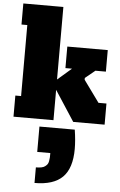

<svg xmlns="http://www.w3.org/2000/svg" viewBox="-75 -847 840 1348"><g transform="rotate(5 345.0 -173.5)"><path d="M315.4 -213.9V0H33.7V-148.9H74.2V-649.4H33.2V-797.9H315.4V-286.6L413.6 -371.6H367.2V-523.4H652.3V-371.6H578.6L508.8 -314.5V-301.8L619.6 -148.9H675.8V0H454.6ZM221.2 340.8Q243.2 340.8 259.3 337.6Q275.4 334.5 285.4 326.9Q295.4 319.3 301.3 311.5Q307.1 303.7 309.8 289.1Q312.5 274.4 313 263.4Q313.5 252.4 313.5 231.9H221.2V53.2H470.2Q481.9 128.4 481.9 188.5Q481.9 324.2 418.5 387.5Q355 450.7 221.2 450.7Z"/></g></svg>

Font: Bevan
Style: Regular
Weight: 400
Foundry: vernon adams
Version: Version 1.000